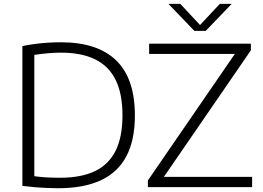

<svg xmlns="http://www.w3.org/2000/svg" viewBox="-20 -965 1354 990"><path d="M280 5.5Q249.5 5.5 220.8 4.2Q192 3 161.8 0.5Q131.5 -2 95.5 -6.5V-727.5Q127.5 -734 161.5 -738.5Q195.5 -743 229.2 -745Q263 -747 294.5 -747Q482 -747 578.8 -653.8Q675.5 -560.5 675.5 -370Q675.5 -241.5 631.2 -158.5Q587 -75.5 499 -35Q411 5.5 280 5.5ZM290 -48.5Q397.5 -48.5 468.8 -82.2Q540 -116 575.8 -187Q611.5 -258 611.5 -370Q611.5 -481.5 576.2 -553Q541 -624.5 470.5 -659Q400 -693.5 294 -693.5Q261.5 -693.5 227.5 -690.5Q193.5 -687.5 157 -682V-56.5Q185.5 -52.5 217 -50.5Q248.5 -48.5 290 -48.5ZM742.5 0V-34.5L1202 -703L1208 -687H749V-740H1273.5V-705.5L814 -37L808.5 -53H1280V0ZM982 -806 848.5 -945H909.5L1020.5 -826.5H1002.5L1113.5 -945H1174.5L1041 -806Z"/></svg>

Font: Encode Sans SC SemiExpanded Light
Style: Regular
Weight: 300
Width: 6
Designer: Multiple Designers
Foundry: Impallari Type
Version: Version 3.002